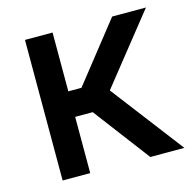

<svg xmlns="http://www.w3.org/2000/svg" viewBox="-86 -632 724 719"><g transform="rotate(-15 276.5 -272.5)"><path d="M178 -545V-317H229L409 -545H540L329 -280L543 0H411L246 -218H178V0H71V-545Z"/></g></svg>

Font: Sinter Medium
Style: Regular
Weight: 500
Foundry: Adobe & rsms
Version: Version 1.000